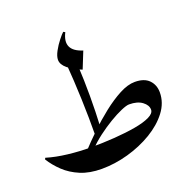

<svg xmlns="http://www.w3.org/2000/svg" viewBox="-116 -688 786 802"><g transform="rotate(-20 277.0 -286.5)"><path d="M204.6 10.3Q149.9 10.3 109.9 -6.6Q69.8 -23.4 41.5 -50.3Q13.2 -77.1 -5.9 -107.9L-2.9 -114.3Q39.1 -101.6 90.6 -95.7Q142.1 -89.8 190.9 -89.8ZM247.6 -583 255.4 -578.6Q218.3 -506.3 299.8 -481L270 -406.7Q231.9 -421.9 209.5 -440.7Q187 -459.5 187 -480Q187 -496.1 198.7 -517.6Q210.4 -539.1 224.9 -557.4Q239.3 -575.7 247.6 -583ZM456.5 -284.2Q498.5 -284.2 519.5 -262.5Q540.5 -240.7 540.5 -207.5Q540.5 -161.6 510.5 -122.1Q480.5 -82.5 430.7 -52.7Q380.9 -22.9 321.5 -6.3Q262.2 10.3 203.6 10.3L189.9 -89.8Q245.6 -89.8 297.6 -93.5Q349.6 -97.2 391.1 -104.5Q432.6 -111.8 457 -123.8Q481.4 -135.7 481.4 -152.3Q481.4 -172.4 460.2 -188.2Q439 -204.1 402.3 -204.1Q390.6 -204.1 366.2 -193.6Q341.8 -183.1 312 -165.3Q282.2 -147.5 252.4 -125Q222.7 -102.5 200.2 -78.6L169.9 -81.1Q197.8 -111.3 234.1 -146.5Q270.5 -181.6 310.1 -212.9Q349.6 -244.1 387.5 -264.2Q425.3 -284.2 456.5 -284.2ZM225.6 -126Q227.1 -293 213.9 -458Q224.6 -451.2 235.6 -444.8Q246.6 -438.5 257.3 -432.6Q264.6 -293 257.3 -153.8Q249.5 -146 241.5 -139.2Q233.4 -132.3 225.6 -126Z"/></g></svg>

Font: Lateef Medium
Style: Regular
Weight: 500
Designer: SIL International
Foundry: SIL International
Version: Version 4.200